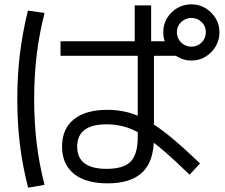

<svg xmlns="http://www.w3.org/2000/svg" viewBox="-20 -818 1040 888"><path d="M477 30Q376 30 321.5 -14.5Q267 -59 267 -140Q267 -222 321.5 -266Q376 -310 477 -310Q526 -310 571 -298.5Q616 -287 664.5 -259Q713 -231 771 -183Q829 -135 905 -62L857 -10Q785 -80 732 -125Q679 -170 636 -196Q593 -222 554 -232.5Q515 -243 473 -243Q337 -243 337 -140Q337 -37 473 -37Q551 -37 584 -70.5Q617 -104 617 -183V-593H603V-793H679V-593H692V-180Q692 -73 639 -21.5Q586 30 477 30ZM260 -560V-627H661H802V-560ZM865 -538Q830 -538 800 -556Q770 -574 752.5 -603.5Q735 -633 735 -668Q735 -705 752.5 -734Q770 -763 799.5 -780.5Q829 -798 865 -798Q901 -798 930 -780.5Q959 -763 977 -734Q995 -705 995 -668Q995 -633 977.5 -603.5Q960 -574 931 -556Q902 -538 865 -538ZM865 -602Q893 -602 912.5 -621.5Q932 -641 932 -669Q932 -697 912.5 -716Q893 -735 865 -735Q838 -735 818 -716Q798 -697 798 -669Q798 -641 818 -621.5Q838 -602 865 -602ZM110 50Q84 -52 72 -150Q60 -248 60 -360Q60 -470 72 -568Q84 -666 109 -769L186 -758Q161 -659 149.5 -562.5Q138 -466 138 -360Q138 -253 149.5 -156.5Q161 -60 186 37Z"/></svg>

Font: M PLUS 1
Style: Regular
Weight: 400
Designer: Coji Morishita
Foundry: UNDERFOREST DESIGN
Version: Version 1.001